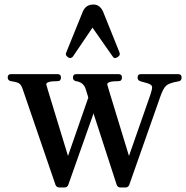

<svg xmlns="http://www.w3.org/2000/svg" viewBox="-20 -817 821 847"><path d="M278 -566Q267 -574 272 -585L345 -765Q358 -797 392 -797Q421 -797 435 -765L507 -586Q512 -573 500 -566L497 -564Q484 -556 477 -568L388 -695L302 -568Q299 -563 292.5 -561.5Q286 -560 281 -564ZM766 -490Q781 -490 781 -475V-474Q781 -460 767 -458Q726 -451 713 -439Q700 -427 688 -393L550 -1Q545 10 534 10H511Q500 10 495 -1L394 -312Q392 -320 391 -312L281 -1Q276 10 265 10H242Q230 10 225 -1L80 -424Q74 -442 65 -448.5Q56 -455 28 -459Q14 -462 14 -475Q14 -490 29 -490H234Q249 -490 249 -475Q249 -459 234 -459Q184 -459 184 -445Q184 -443 192 -417L280 -129L368 -382H369Q370 -383 368 -392L358 -424Q349 -454 315 -459Q302 -462 302 -474V-475Q302 -490 317 -490H503Q518 -490 518 -475Q518 -459 503 -459Q453 -459 453 -445Q453 -443 461 -417L549 -129L643 -398Q651 -422 651 -432Q651 -440 642 -445Q633 -450 601 -458Q587 -462 587 -474V-475Q587 -490 602 -490Z"/></svg>

Font: Caslon OS
Style: Regular
Weight: 400
Designer: Alfredo Marco Pradil
Foundry: Hanken Design Co.
Version: Version 1.000;PS 001.000;hotconv 1.0.88;makeotf.lib2.5.64775